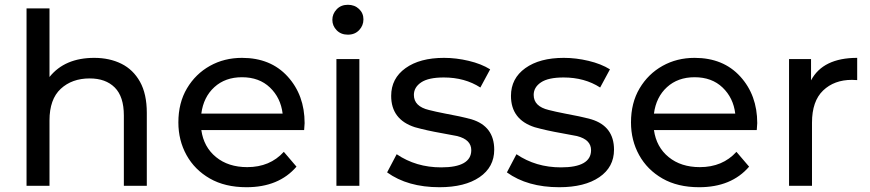

<svg xmlns="http://www.w3.org/2000/svg" viewBox="-20 -777 3639 803"><path d="M594 0H498V-294Q498 -373 460 -411Q422 -449 355 -449Q281 -449 234 -405.5Q187 -362 187 -273V0H91V-742H187V-455Q251 -535 374 -535Q438 -535 487.5 -510.5Q537 -486 565.5 -435Q594 -384 594 -305Z M1011 6Q921 6 857.5 -30.5Q794 -67 760 -128.5Q726 -190 726 -265Q726 -347 762 -407.5Q798 -468 858 -501.5Q918 -535 992 -535Q1112 -535 1183 -457Q1254 -379 1254 -262L1252 -233H822Q832 -162 883.5 -120Q935 -78 1014 -78Q1109 -78 1167 -142L1220 -80Q1146 6 1011 6ZM1162 -302Q1154 -368 1109 -411Q1064 -454 992 -454Q922 -454 876.5 -412.5Q831 -371 822 -302Z M1483 0H1387V-530H1483ZM1435 -632Q1406 -632 1388 -650.5Q1370 -669 1370 -694Q1370 -719 1388 -738Q1406 -757 1435 -757Q1463 -757 1481.5 -739.5Q1500 -722 1500 -696Q1500 -670 1482 -651Q1464 -632 1435 -632Z M1818 6Q1685 6 1599 -56L1639 -132Q1720 -77 1825 -77Q1951 -77 1951 -149Q1951 -193 1892 -208L1828 -220Q1765 -231 1715 -245Q1616 -277 1616 -376Q1616 -449 1676 -492Q1736 -535 1837 -535Q1888 -535 1940.5 -522.5Q1993 -510 2030 -487L1989 -411Q1924 -453 1836 -453Q1772 -453 1741.5 -432.5Q1711 -412 1711 -380Q1711 -332 1774 -317Q1801 -310 1842 -302Q1904 -291 1952 -278Q2047 -249 2047 -151Q2047 -78 1985.5 -36Q1924 6 1818 6Z M2319 6Q2186 6 2100 -56L2140 -132Q2221 -77 2326 -77Q2452 -77 2452 -149Q2452 -193 2393 -208L2329 -220Q2266 -231 2216 -245Q2117 -277 2117 -376Q2117 -449 2177 -492Q2237 -535 2338 -535Q2389 -535 2441.5 -522.5Q2494 -510 2531 -487L2490 -411Q2425 -453 2337 -453Q2273 -453 2242.5 -432.5Q2212 -412 2212 -380Q2212 -332 2275 -317Q2302 -310 2343 -302Q2405 -291 2453 -278Q2548 -249 2548 -151Q2548 -78 2486.5 -36Q2425 6 2319 6Z M2904 6Q2814 6 2750.5 -30.5Q2687 -67 2653 -128.5Q2619 -190 2619 -265Q2619 -347 2655 -407.5Q2691 -468 2751 -501.5Q2811 -535 2885 -535Q3005 -535 3076 -457Q3147 -379 3147 -262L3145 -233H2715Q2725 -162 2776.5 -120Q2828 -78 2907 -78Q3002 -78 3060 -142L3113 -80Q3039 6 2904 6ZM3055 -302Q3047 -368 3002 -411Q2957 -454 2885 -454Q2815 -454 2769.5 -412.5Q2724 -371 2715 -302Z M3376 0H3280V-530H3372V-441Q3422 -535 3565 -535V-442L3543 -443Q3469 -443 3422.5 -398.5Q3376 -354 3376 -264Z"/></svg>

Font: Argentum Novus
Style: Regular
Weight: 400
Designer: Julieta Ulanovsky
Foundry: Julieta Ulanovsky
Version: Version 7.20;July 27, 2021;FontCreator 13.0.0.2683 64-bit